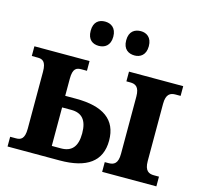

<svg xmlns="http://www.w3.org/2000/svg" viewBox="-108 -873 1044 992"><g transform="rotate(15 414.0 -377.0)"><path d="M527 -624C556 -624 586 -641 586 -689C586 -737 556 -754 527 -754C494 -754 465 -737 465 -689C465 -641 494 -624 527 -624ZM335 -624C366 -624 396 -641 396 -689C396 -737 366 -754 335 -754C303 -754 275 -737 275 -689C275 -641 303 -624 335 -624ZM521 0H811V-52H784C757 -52 734 -62 734 -115V-421C734 -474 757 -484 784 -484H811V-536H521V-484H541C569 -484 591 -474 591 -421V-115C591 -62 569 -52 541 -52H521ZM15 0H293C439 0 514 -54 514 -165C514 -277 438 -330 293 -330H235V-421C235 -478 255 -484 281 -484H310V-536H15V-484H46C71 -484 92 -477 92 -420V-116C92 -60 71 -52 46 -52H15ZM235 -62V-268H284C341 -268 370 -236 370 -165C370 -94 341 -62 284 -62Z"/></g></svg>

Font: Noto Serif SemiCondensed
Style: Bold
Weight: 700
Width: 4
Designer: Monotype Design Team
Foundry: Monotype Imaging Inc.
Version: Version 2.015